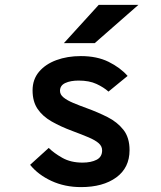

<svg xmlns="http://www.w3.org/2000/svg" viewBox="-20 -752 656 784"><path d="M311 12Q244.5 12 190 -13.2Q135.5 -38.5 103 -79L179 -148Q200 -127 234.5 -107.5Q269 -88 317 -88Q351.5 -88 374.2 -99.5Q397 -111 397 -138Q397 -155 383 -167.2Q369 -179.5 342 -191Q315 -202.5 276 -217Q227.5 -235 190.8 -256Q154 -277 133.5 -307.2Q113 -337.5 113 -383Q113 -427.5 139.2 -458.8Q165.5 -490 210.2 -506.5Q255 -523 310 -523Q376 -523 423.5 -499.5Q471 -476 501 -442L423 -378Q403.5 -395.5 374 -409.2Q344.5 -423 301 -423Q268 -423 246.5 -413Q225 -403 225 -381Q225 -365.5 239.8 -353.8Q254.5 -342 279.5 -331.5Q304.5 -321 335 -310Q379 -294 418.8 -274Q458.5 -254 483.8 -222.2Q509 -190.5 509 -139Q509 -67 454.8 -27.5Q400.5 12 311 12ZM241 -576 383 -732H545L367 -576Z"/></svg>

Font: Overpass Mono
Style: Bold
Weight: 700
Monospace: yes
Designer: Delve Withrington, Dave Bailey
Foundry: Delve Fonts LLC
Version: Version 4.000